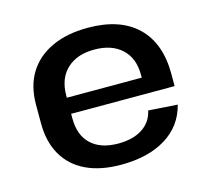

<svg xmlns="http://www.w3.org/2000/svg" viewBox="-85 -650 836 760"><g transform="rotate(-15 332.5 -270.0)"><path d="M323 9Q239 9 180 -19Q121 -47 89.5 -101Q58 -155 58 -232V-308Q58 -384 91 -437.5Q124 -491 186 -520Q248 -549 334 -549Q466 -549 536.5 -481Q607 -413 607 -287V-237H160V-303H508L490 -278V-315Q490 -383 449 -421Q408 -459 337 -459Q265 -459 224 -420Q183 -381 183 -312V-218Q183 -149 222.5 -112Q262 -75 333 -75Q394 -75 432.5 -100Q471 -125 481 -171L600 -163Q579 -80 506.5 -35.5Q434 9 323 9Z"/></g></svg>

Font: Pathway Extreme 28pt SemiBold
Style: Regular
Weight: 600
Designer: Eduardo Rodriguez Tunni
Foundry: Eduardo Rodriguez Tunni
Version: Version 1.001;gftools[0.9.26]